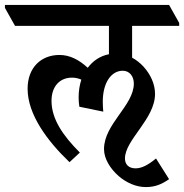

<svg xmlns="http://www.w3.org/2000/svg" viewBox="-69 -644 747 779"><path d="M213 14 255 -25C185 -95 140 -162 140 -235C140 -294 174 -329 223 -329C237 -329 249 -326 261 -321C254 -299 250 -275 250 -249C250 -237 251 -222 253 -211L350 -191C349 -203 348 -217 348 -231C348 -311 384 -357 429 -357C457 -357 474 -334 474 -305C474 -216 353 -141 353 -39C353 0 378 40 412 70C443 97 483 115 522 115C559 115 585 105 617 83L564 -1C531 26 506 39 481 39C454 39 438 24 438 -1C438 -77 560 -161 560 -263C560 -303 542 -342 513 -374C500 -388 484 -401 467 -410V-539H658V-551L617 -624H-49V-612L-8 -539H373V-424C337 -417 308 -397 287 -369C251 -402 214 -421 172 -421C98 -421 43 -370 43 -284C43 -180 122 -73 213 14Z"/></svg>

Font: Noto Serif Devanagari Condensed SemiBold
Style: Regular
Weight: 600
Width: 3
Designer: Universal Thirst, Indian Type Foundry and the Monotype Design Team
Foundry: Monotype Imaging Inc.
Version: Version 2.004